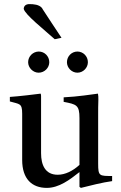

<svg xmlns="http://www.w3.org/2000/svg" viewBox="-20 -902 587 935"><path d="M279.5 -718C249.5 -762 218.5 -811 188.5 -856L184.5 -863C170.5 -880 143.5 -882 123.5 -882C107.5 -882 96.5 -875 95.5 -859C101.5 -831 193.5 -759 246.5 -711ZM168 -548C197 -548 220 -572 220 -599C220 -628 197 -651 169 -651C141 -651 117 -628 117 -599C117 -572 141 -548 168 -548ZM357 -548C385 -548 408 -572 408 -599C408 -628 385 -651 357 -651C329 -651 306 -628 306 -599C306 -572 329 -548 357 -548ZM526 -45C464 -45 458 -44 458 -105V-341C458 -366 458 -392 459 -416C459 -428 459 -438 457 -446C433 -443 357 -431 290 -428V-406C352 -394 367 -391 367 -327V-99C334 -69 297 -51 261 -51C200 -51 180 -99 180 -156V-417V-431C180 -438 180 -442 178 -446C147 -442 73 -433 28 -430V-408C75 -394 88 -401 88 -348V-123C88 -30 136 13 208 13C267 13 319 -26 367 -64V8L374 13C413 3 481 -14 526 -20Z"/></svg>

Font: Sibila
Style: Regular
Weight: 400
Designer: Stefan Peev
Foundry: Context Ltd
Version: Version 1.000